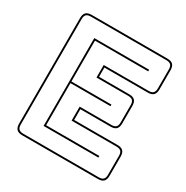

<svg xmlns="http://www.w3.org/2000/svg" viewBox="-169 -871 991 1022"><g transform="rotate(30 327.0 -360.0)"><path d="M105 10Q81 10 70 -1Q59 -12 59 -36V-684Q59 -708 70 -719Q81 -730 105 -730H569Q593 -730 604 -719Q615 -708 615 -684V-567Q615 -543 604 -532Q593 -521 569 -521H303V-464H488Q512 -464 523 -453Q534 -442 534 -418V-311Q534 -287 523 -276Q512 -265 488 -265H303V-199H569Q593 -199 604 -188Q615 -177 615 -153V-36Q615 -12 604 -1Q593 10 569 10ZM569 0Q588 0 596.5 -8.5Q605 -17 605 -36V-153Q605 -172 596.5 -180.5Q588 -189 569 -189H293V-275H488Q507 -275 515.5 -283.5Q524 -292 524 -311V-418Q524 -437 515.5 -445.5Q507 -454 488 -454H293V-531H569Q588 -531 596.5 -539.5Q605 -548 605 -567V-684Q605 -703 596.5 -711.5Q588 -720 569 -720H105Q86 -720 77.5 -711.5Q69 -703 69 -684V-36Q69 -17 77.5 -8.5Q86 0 105 0ZM515 -100V-90H178V-630H515V-620H188V-369H434V-359H188V-100Z"/></g></svg>

Font: Bungee Outline
Style: Regular
Weight: 400
Designer: David Jonathan Ross
Foundry: David Jonathan Ross
Version: Version 1.001;PS 1.0;hotconv 1.0.72;makeotf.lib2.5.5900